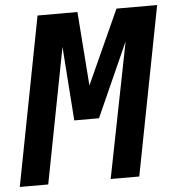

<svg xmlns="http://www.w3.org/2000/svg" viewBox="-80 -778 762 827"><g transform="rotate(-5 301.0 -364.5)"><path d="M-27.8 0H95.2L208 -585L231 -265.1H337.9L481 -585L365.2 0H488.8L629.9 -729H454.1L309.1 -409.2L285.2 -729H112.8Z"/></g></svg>

Font: Hack
Style: Bold Oblique
Weight: 700
Italic angle: -12°
Monospace: yes
Designer: Christopher Simpkins
Foundry: Christopher Simpkins
Version: Version 2.010